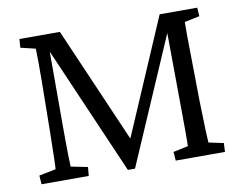

<svg xmlns="http://www.w3.org/2000/svg" viewBox="-76 -794 1143 902"><g transform="rotate(-10 495.5 -343.0)"><path d="M69 -690 66 -649 137 -632C138 -603 139 -537 138 -473L135 -239C133 -130 132 -75 130 -58L50 -42L53 0H278L282 -42L202 -58C201 -72 199 -126 199 -259V-607L464 4H498L758 -597L761 -235C762 -115 762 -89 761 -57L690 -42L693 0H928L930 -42L859 -57C857 -82 855 -134 852 -256L849 -473C848 -538 847 -609 848 -634L920 -649L917 -690H738L501 -139L262 -690Z"/></g></svg>

Font: TPK Tissa Web Quiz
Style: Regular
Weight: 400
Designer: Jacques Le Bailly, Suppakit Chalermlarp | Katatrad Co.,Ltd.
Foundry: Jacques Le Bailly, Cadson Demak Co.,Ltd.
Version: Version 5.000;Glyphs 3.1.2 (3151)